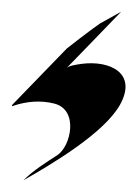

<svg xmlns="http://www.w3.org/2000/svg" viewBox="-20 -63 235 328"><path d="M187 -43C187 -43 158 -27 151 -23C132 -10 94 20 94 20L1 116C0 118 0 119 2 118C25 110 50 108 73 114C115 125 101 187 78 202C58 215 37 228 20 245C71 216 158 164 185 116C215 62 168 40 120 46C113 47 98 49 94 53C125 21 107 40 187 -43Z"/></svg>

Font: Fondamento
Style: Regular
Weight: 400
Designer: Astigmatic (AOETI)
Foundry: Astigmatic (AOETI)
Version: Version 1.001